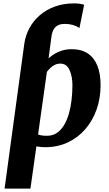

<svg xmlns="http://www.w3.org/2000/svg" viewBox="-20 -858 644 1132"><path d="M7 254 123 -598Q130 -649 153.8 -692.8Q177.5 -736.5 216 -769.2Q254.5 -802 305.2 -820Q356 -838 417 -838Q434 -838 449.8 -836Q465.5 -834 476 -829.5L448.5 -693Q430 -705 409 -711Q388 -717 361.5 -717Q338.5 -717 322.5 -709.2Q306.5 -701.5 296.8 -685.2Q287 -669 283.5 -643.5L266.5 -514Q282 -528.5 302.2 -540.8Q322.5 -553 347.5 -560.5Q372.5 -568 403 -568Q459.5 -568 497.2 -543Q535 -518 554 -470.8Q573 -423.5 573 -356Q573 -279.5 549.8 -213.2Q526.5 -147 483.2 -96.8Q440 -46.5 379.5 -18.2Q319 10 244.5 10Q232.5 10 219.8 8.5Q207 7 194.5 5L159.5 254ZM257.5 -57.5Q290.5 -57.5 315.2 -74.2Q340 -91 357.5 -120Q375 -149 386 -187.2Q397 -225.5 402 -268.8Q407 -312 407 -356Q407 -407 390 -445Q373 -483 336 -483Q318.5 -483 304.2 -476.2Q290 -469.5 278.2 -458.5Q266.5 -447.5 256.5 -434.5L204.5 -65Q215.5 -61 228.2 -59.2Q241 -57.5 257.5 -57.5Z"/></svg>

Font: Merriweather Light 18pt Black
Style: Italic
Weight: 900
Italic angle: -7.8°
Version: Version 2.101